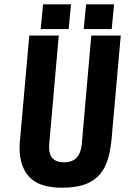

<svg xmlns="http://www.w3.org/2000/svg" viewBox="-20 -865 595 892"><path d="M369 -730 380 -845H510L499 -730ZM169 -730 180 -845H310L299 -730ZM498 -215Q492 -153 476 -110.5Q460 -68 431.5 -42Q403 -16 362.5 -4.5Q322 7 267 7Q224 7 187.5 -2.5Q151 -12 125.5 -34Q100 -56 85.5 -92Q71 -128 71 -180Q71 -188 71.5 -197Q72 -206 73 -215L116 -700H253L210 -211Q209 -200 208.5 -193Q208 -186 208 -181Q208 -111 277 -111Q316 -111 336 -132.5Q356 -154 360 -196L404 -700H541Z"/></svg>

Font: Share
Style: Bold Italic
Weight: 700
Designer: Ralph du Carrois
Version: Version 1.002